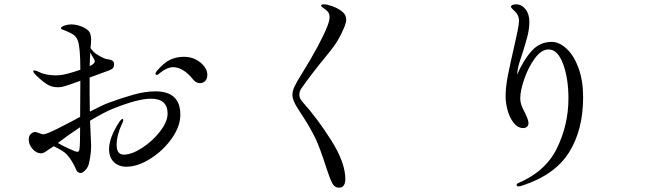

<svg xmlns="http://www.w3.org/2000/svg" viewBox="-20 -822 3040 889"><path d="M815 -291Q815 -237 775 -180.5Q735 -124 676 -87Q617 -50 565 -50Q530 -50 507.5 -71.5Q485 -93 485 -131Q485 -186 534 -260Q542 -271 547 -271Q551 -271 551 -266Q551 -260 541 -240Q533 -223 526.5 -198Q520 -173 520 -152Q520 -106 553 -106Q590 -106 638.5 -137.5Q687 -169 721.5 -214Q756 -259 756 -296Q756 -365 679 -365Q618 -365 504 -319Q463 -303 397 -263Q397 -253 401 -171L402 -145Q402 -120 397 -90.5Q392 -61 387 -51Q382 -40 371.5 -30.5Q361 -21 354 -21Q347 -21 341 -25Q335 -29 330 -42Q314 -79 290 -106Q281 -116 266 -125Q251 -134 229 -145L203 -128Q194 -121 185.5 -116.5Q177 -112 171 -112Q148 -112 130.5 -132.5Q113 -153 113 -176Q113 -194 123.5 -202.5Q134 -211 142 -211Q147 -211 161.5 -205.5Q176 -200 180 -200Q184 -200 187 -201Q210 -208 244 -225Q278 -242 299.5 -253.5Q321 -265 329 -269L351 -281L352 -448Q293 -426 268 -420Q256 -418 248 -418Q217 -418 194 -434Q178 -445 163 -458.5Q148 -472 142 -479Q134 -487 134 -492Q134 -496 139 -496Q145 -496 156 -491Q167 -486 169 -485Q180 -480 199 -476.5Q218 -473 238 -473Q251 -473 257 -474Q288 -477 352 -499Q352 -604 340 -635Q333 -653 319 -662Q305 -671 292 -676Q279 -681 275 -683Q272 -684 267 -686Q262 -688 262 -691Q262 -695 267.5 -698.5Q273 -702 280 -704Q295 -709 309 -709Q330 -709 351.5 -701.5Q373 -694 386 -683Q402 -670 402 -639L401 -618L399 -599Q414 -580 423 -574Q454 -553 472 -549Q475 -548 485.5 -546.5Q496 -545 502 -540Q508 -535 508 -526Q508 -513 503 -507Q498 -501 485 -496L395 -463V-383Q395 -331 396 -305Q453 -335 483 -346Q545 -369 599 -384Q653 -399 700 -399Q815 -399 815 -291ZM396 -537 395 -516Q409 -523 412 -526Q419 -533 419 -538Q419 -544 413 -553Q405 -565 398 -579Q396 -551 396 -537ZM940 -476Q940 -457 930 -447Q920 -437 906 -437Q888 -437 875 -453Q853 -481 829 -496Q805 -511 782 -511Q766 -511 748 -502Q735 -496 722.5 -485.5Q710 -475 707 -475Q700 -475 700 -481Q700 -485 705 -492Q739 -532 768 -545.5Q797 -559 832 -559Q863 -559 887.5 -546Q912 -533 926 -514Q940 -495 940 -476ZM351 -233Q302 -201 248 -160Q266 -149 298.5 -134Q331 -119 338 -119Q347 -119 348 -132Q351 -150 351 -233Z M1492 -42Q1461 -139 1440 -182.5Q1419 -226 1385 -279Q1380 -287 1363 -313Q1346 -339 1340 -354.5Q1334 -370 1334 -383Q1334 -400 1343.5 -421Q1353 -442 1376 -478Q1464 -620 1496 -701Q1506 -727 1506 -743Q1506 -760 1496 -770Q1490 -776 1478.5 -784Q1467 -792 1467 -796Q1467 -802 1480 -802Q1494 -802 1518 -793.5Q1542 -785 1561 -771Q1583 -755 1583 -731Q1583 -719 1575 -698Q1561 -664 1544.5 -636Q1528 -608 1494 -567Q1421 -478 1377 -415Q1366 -400 1366 -383Q1366 -367 1380 -351Q1448 -276 1513.5 -172.5Q1579 -69 1579 8Q1579 25 1572 36Q1565 47 1550 47Q1529 47 1518 25.5Q1507 4 1492 -42Z M2680 -372Q2680 -220 2614.5 -116Q2549 -12 2399 37Q2388 41 2381 41Q2372 41 2372 34Q2372 30 2377 27Q2507 -28 2559.5 -137Q2612 -246 2612 -366Q2612 -460 2587 -526.5Q2562 -593 2520 -593Q2487 -593 2457 -552.5Q2427 -512 2408 -457.5Q2389 -403 2389 -367Q2389 -350 2394.5 -334.5Q2400 -319 2411 -299Q2417 -287 2422 -274Q2427 -261 2427 -252Q2427 -242 2420.5 -235.5Q2414 -229 2403 -229Q2378 -229 2359 -252.5Q2340 -276 2330.5 -310.5Q2321 -345 2321 -376Q2321 -418 2331.5 -472Q2342 -526 2360 -603Q2369 -641 2376 -676Q2383 -711 2383 -726Q2383 -749 2368 -765Q2363 -771 2354.5 -778.5Q2346 -786 2346 -791Q2346 -796 2353 -799Q2360 -802 2370 -802Q2395 -802 2413 -779.5Q2431 -757 2431 -722Q2431 -689 2422.5 -655.5Q2414 -622 2397 -569L2387 -539Q2377 -509 2374 -476Q2405 -546 2442.5 -587Q2480 -628 2534 -628Q2570 -628 2604 -596Q2638 -564 2659 -506Q2680 -448 2680 -372Z"/></svg>

Font: Shippori Mincho
Style: Regular
Weight: 400
Designer: FONTDASU
Foundry: FONTDASU / Google Inc. / but / Adobe
Version: Version 3.110; ttfautohint (v1.8.3)